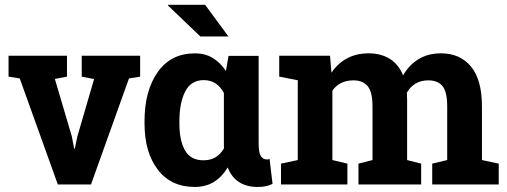

<svg xmlns="http://www.w3.org/2000/svg" viewBox="-20 -757 2082 788"><path d="M254.9 -442.4 205.1 -433.1 274.9 -196.8 284.2 -147H287.1L297.4 -196.8L366.2 -432.6L315.4 -442.4V-528.3H555.2V-442.4L509.3 -435.1L353.5 0H217.3L61 -435.1L15.1 -442.4V-528.3H254.9Z M598.6 0ZM1041.5 -527.8V-168.5Q1041.5 -131.8 1050 -117.2Q1058.6 -102.5 1076.2 -102.5Q1079.1 -102.5 1081.8 -103Q1084.5 -103.5 1086.4 -104.5L1098.6 -2.4Q1083.5 4.9 1069.6 7.6Q1055.7 10.3 1037.1 10.3Q992.7 10.3 961.4 -9.5Q930.2 -29.3 914.6 -69.8Q891.1 -30.8 857.7 -10.3Q824.2 10.3 779.3 10.3Q681.6 10.3 627.4 -61Q573.2 -132.3 573.2 -249.5V-259.8Q573.2 -384.8 627.4 -461.4Q681.6 -538.1 780.3 -538.1Q821.3 -538.1 852.8 -519.3Q884.3 -500.5 907.2 -465.8L918 -527.8ZM716.3 -249.5Q716.3 -179.7 739.5 -139.4Q762.7 -99.1 814.9 -99.1Q844.2 -99.1 865 -111.8Q885.7 -124.5 899.4 -148.4Q898.9 -152.3 898.9 -157Q898.9 -161.6 898.9 -168.5V-375.5Q885.3 -400.9 864.7 -414.6Q844.2 -428.2 815.9 -428.2Q764.2 -428.2 740.2 -381.6Q716.3 -335 716.3 -259.8ZM917.5 -607.4H802.2L669.4 -734.4L670.4 -737.3H821.8Z M1126 -442.4V-528.3H1334.5L1340.3 -458.5Q1365.7 -496.6 1404.1 -517.3Q1442.4 -538.1 1492.7 -538.1Q1543.5 -538.1 1579.6 -515.6Q1615.7 -493.2 1634.3 -447.8Q1658.7 -490.2 1697.8 -514.2Q1736.8 -538.1 1789.6 -538.1Q1867.7 -538.1 1912.8 -484.1Q1958 -430.2 1958 -319.8V-100.1L2026.9 -85.4V0H1753.9V-85.4L1815.4 -100.1V-320.3Q1815.4 -380.4 1795.9 -403.8Q1776.4 -427.2 1737.8 -427.2Q1707.5 -427.2 1685.3 -413.8Q1663.1 -400.4 1649.9 -376.5Q1649.9 -367.2 1650.4 -360.6Q1650.9 -354 1650.9 -347.2V-100.1L1708.5 -85.4V0H1451.2V-85.4L1508.8 -100.1V-320.3Q1508.8 -378.9 1489.3 -403.1Q1469.7 -427.2 1430.7 -427.2Q1401.9 -427.2 1380.1 -416.3Q1358.4 -405.3 1344.2 -385.3V-100.1L1405.8 -85.4V0H1133.3V-85.4L1202.1 -100.1V-427.7Z"/></svg>

Font: Roboto Avanza Slab
Style: Bold
Weight: 700
Designer: Google
Version: Version 1.100263; 2013; ttfautohint (v0.94.20-1c74) -l 8 -r 